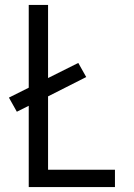

<svg xmlns="http://www.w3.org/2000/svg" viewBox="-20 -755 540 775"><path d="M96 0V-328L48 -304L16 -361L96 -401V-735H174V-440L296 -501L328 -444L174 -366V-70H444V0Z"/></svg>

Font: Zed Mono
Style: Regular
Weight: 400
Monospace: yes
Designer: Belleve Invis
Foundry: Belleve Invis
Version: Version 1.0.0; ttfautohint (v1.8.4)